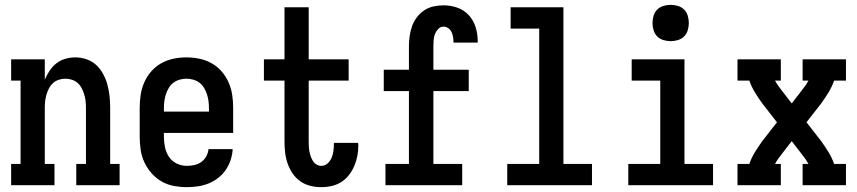

<svg xmlns="http://www.w3.org/2000/svg" viewBox="-20 -765 3540 793"><path d="M26 0V-88H65V-432H26V-520H165V-436Q173 -455 185 -473Q197 -491 213 -503.5Q229 -516 249.5 -522Q270 -528 291 -528Q315 -528 338 -520Q361 -512 378 -496Q395 -480 406.5 -458.5Q418 -437 424 -414Q430 -391 432.5 -367.5Q435 -344 435 -320V-88H474V0H295V-88H335V-320Q335 -334 333.5 -347.5Q332 -361 328 -374.5Q324 -388 317.5 -400.5Q311 -413 301 -422Q291 -431 277.5 -435.5Q264 -440 250 -440Q236 -440 222.5 -435.5Q209 -431 199 -422Q189 -413 182.5 -400.5Q176 -388 172 -374.5Q168 -361 166.5 -347.5Q165 -334 165 -320V-88H205V0Z M752 8Q725 8 698 3Q671 -2 647.5 -15.5Q624 -29 606 -49.5Q588 -70 576.5 -94.5Q565 -119 561 -146Q557 -173 557 -200V-320Q557 -347 561 -373.5Q565 -400 576 -425Q587 -450 605 -470.5Q623 -491 646.5 -504Q670 -517 696.5 -522.5Q723 -528 750 -528Q777 -528 803.5 -522.5Q830 -517 853.5 -504Q877 -491 895 -470.5Q913 -450 924 -425Q935 -400 939 -373.5Q943 -347 943 -320V-216H657V-200Q657 -178 661.5 -156.5Q666 -135 678 -117Q690 -99 710 -89.5Q730 -80 752 -80Q768 -80 783.5 -83.5Q799 -87 811.5 -96Q824 -105 832 -119.5Q840 -134 841 -149H941Q940 -127 932.5 -104.5Q925 -82 912.5 -63.5Q900 -45 881.5 -30.5Q863 -16 842 -7.5Q821 1 798 4.5Q775 8 752 8ZM843 -304V-320Q843 -334 841 -348.5Q839 -363 834.5 -376.5Q830 -390 822.5 -402.5Q815 -415 803.5 -423.5Q792 -432 778 -436Q764 -440 750 -440Q736 -440 722 -436Q708 -432 696.5 -423.5Q685 -415 677.5 -402.5Q670 -390 665.5 -376.5Q661 -363 659 -348.5Q657 -334 657 -320V-304Z M1307 8Q1284 8 1261.5 2.5Q1239 -3 1220 -16.5Q1201 -30 1188 -49.5Q1175 -69 1167.5 -91Q1160 -113 1157.5 -136Q1155 -159 1155 -182V-432H1070V-520H1155V-735H1255V-520H1420V-432H1255V-182Q1255 -171 1255.5 -160.5Q1256 -150 1258 -139.5Q1260 -129 1263.5 -119Q1267 -109 1272.5 -100Q1278 -91 1287.5 -85.5Q1297 -80 1307 -80Q1322 -80 1333 -90Q1344 -100 1349.5 -113Q1355 -126 1357 -140.5Q1359 -155 1359 -170V-175H1459Q1459 -172 1459.5 -169.5Q1460 -167 1460 -165Q1460 -143 1456 -121.5Q1452 -100 1443.5 -80Q1435 -60 1421.5 -42.5Q1408 -25 1390 -13.5Q1372 -2 1350.5 3Q1329 8 1307 8Z M1572 0V-88H1669V-389H1565V-477H1669V-575Q1669 -596 1672 -616.5Q1675 -637 1682 -657Q1689 -677 1702 -694Q1715 -711 1732.5 -722.5Q1750 -734 1770.5 -738.5Q1791 -743 1812 -743Q1841 -743 1868.5 -733.5Q1896 -724 1915.5 -703Q1935 -682 1944 -654Q1953 -626 1953 -597V-589H1853V-592Q1853 -603 1851 -613.5Q1849 -624 1844.5 -633.5Q1840 -643 1831 -649Q1822 -655 1812 -655Q1799 -655 1790 -645.5Q1781 -636 1776.5 -624.5Q1772 -613 1771 -600Q1770 -587 1770 -575V-477H1916V-389H1770V-88H1889V0Z M2075 0V-88H2207V-647H2089V-735H2307V-88H2425V0Z M2575 0V-88H2707V-432H2589V-520H2807V-88H2925V0ZM2750 -595Q2735 -595 2720 -599.5Q2705 -604 2694.5 -614.5Q2684 -625 2679.5 -640Q2675 -655 2675 -670Q2675 -685 2679.5 -700Q2684 -715 2694.5 -725.5Q2705 -736 2720 -740.5Q2735 -745 2750 -745Q2765 -745 2780 -740.5Q2795 -736 2805.5 -725.5Q2816 -715 2820.5 -700Q2825 -685 2825 -670Q2825 -655 2820.5 -640Q2816 -625 2805.5 -614.5Q2795 -604 2780 -599.5Q2765 -595 2750 -595Z M3026 0V-88H3075Q3084 -114 3098.5 -137.5Q3113 -161 3129 -183L3189 -260L3129 -337Q3113 -359 3098.5 -382.5Q3084 -406 3075 -432H3026V-520H3205V-432H3181Q3187 -421 3194 -411Q3201 -401 3209 -391L3250 -338L3291 -391Q3299 -401 3306 -411Q3313 -421 3319 -432H3295V-520H3474V-432H3425Q3416 -406 3401.5 -382.5Q3387 -359 3371 -337L3311 -260L3371 -183Q3387 -161 3401.5 -137.5Q3416 -114 3425 -88H3474V0H3295V-88H3319Q3313 -99 3306 -109Q3299 -119 3291 -129L3250 -182L3209 -129Q3201 -119 3194 -109Q3187 -99 3181 -88H3205V0Z"/></svg>

Font: Iosevka Curly Slab Semibold
Style: Regular
Weight: 600
Monospace: yes
Designer: Belleve Invis
Foundry: Belleve Invis
Version: Version 22.1.2; ttfautohint (v1.8.4)